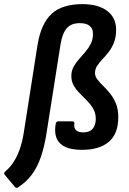

<svg xmlns="http://www.w3.org/2000/svg" viewBox="-74 -714 623 929"><path d="M-1.5 190.9 -50.9 131.8Q-54.5 128.1 -53.7 123.7Q-52.9 119.3 -48.2 115.3Q-24.9 95.7 -8.1 69.6Q8.8 43.4 21.1 8.9Q33.4 -25.6 40.7 -70.1L107.8 -498.1Q124.9 -600.4 175.9 -647.2Q226.9 -694 324.6 -694Q401 -694 444.4 -661.4Q487.8 -628.8 487.8 -570Q487.8 -534.5 477.6 -508.4Q467.3 -482.3 452 -462.7Q436.7 -443.1 421.4 -427Q406.1 -410.9 395.9 -395.2Q385.7 -379.4 385.7 -360.9Q385.7 -344.7 397.1 -329.7Q408.5 -314.7 425.4 -298.3Q442.3 -282 458.9 -261.3Q475.4 -240.7 486.9 -213.2Q498.3 -185.7 498.3 -147.2Q498.3 -67 452.8 -28Q407.3 11 323.1 11Q247.6 11 216.1 -20.8Q184.5 -52.6 195.7 -115.7Q198.1 -126.8 208.2 -126.8H275.9Q287.4 -126.8 285.7 -115Q282.4 -96 293.3 -84.8Q304.2 -73.5 328.8 -73.5Q359.8 -73.5 374.6 -91.4Q389.4 -109.3 389.4 -138.4Q389.4 -165.9 377.6 -186.7Q365.8 -207.5 348.2 -225.7Q330.6 -243.9 312.7 -261.7Q294.7 -279.6 282.9 -299.7Q271.2 -319.9 271.2 -346.1Q271.2 -370.6 281.7 -390.3Q292.3 -410 308 -427.5Q323.6 -445.1 339.1 -463Q354.6 -481 365.2 -502Q375.8 -523.1 375.8 -550.3Q375.8 -576.2 359.6 -589.1Q343.5 -602 311.9 -602Q270.4 -602 248.9 -577.1Q227.3 -552.2 219 -500L150.7 -67.2Q140.6 -3.4 123.8 45.3Q107 94.1 80.2 130.6Q53.5 167.1 11.9 193.3Q4.5 197.6 -1.5 190.9Z"/></svg>

Font: Sofia Sans Semi Condensed
Style: Italic
Weight: 400
Italic angle: -9°
Designer: Botio Nikoltchev, Ani Petrova
Foundry: lettersoup
Version: Version 4.101